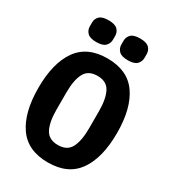

<svg xmlns="http://www.w3.org/2000/svg" viewBox="-218 -1027 1036 1155"><g transform="rotate(30 300.0 -450.0)"><path d="M300 12Q160 12 93.5 -83Q27 -178 27 -349Q27 -520 93.5 -615Q160 -710 300 -710Q440 -710 506.5 -615Q573 -520 573 -349Q573 -178 506.5 -83Q440 12 300 12ZM300 -109Q364 -109 388.5 -156.5Q413 -204 413 -289V-410Q413 -494 388.5 -541.5Q364 -589 300 -589Q236 -589 211.5 -541.5Q187 -494 187 -410V-288Q187 -204 211.5 -156.5Q236 -109 300 -109ZM190 -761Q146 -761 128 -779.5Q110 -798 110 -824V-850Q110 -876 128 -894Q146 -912 190 -912Q235 -912 253 -894Q271 -876 271 -850V-824Q271 -798 253 -779.5Q235 -761 190 -761ZM410 -761Q365 -761 347 -779.5Q329 -798 329 -824V-850Q329 -876 347 -894Q365 -912 410 -912Q454 -912 472 -894Q490 -876 490 -850V-824Q490 -798 472 -779.5Q454 -761 410 -761Z"/></g></svg>

Font: Lilex
Style: Regular
Weight: 400
Monospace: yes
Designer: Mike Abbink, Paul van der Laan, Pieter van Rosmalen, Mikhael Khrustik
Foundry: Mikhael Khrustik
Version: Version 2.510